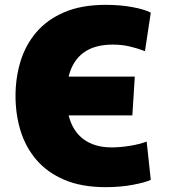

<svg xmlns="http://www.w3.org/2000/svg" viewBox="-20 -760 701 792"><path d="M416 12Q316 12 245 -18.5Q174 -49 129.5 -101.5Q85 -154 64.5 -221.5Q44 -289 44 -364Q44 -439 64.5 -506.5Q85 -574 129.5 -626.5Q174 -679 245 -709.5Q316 -740 416 -740Q475 -740 524.5 -731Q574 -722 602 -708L578 -549Q547 -561 514.5 -568.5Q482 -576 445 -576Q296 -576 263 -444H536L526 -284H263Q280 -218 325.5 -185Q371 -152 440 -152Q476 -152 516 -158.5Q556 -165 585 -176L602 -18Q578 -7 527 2.5Q476 12 416 12Z"/></svg>

Font: Murecho Black
Style: Regular
Weight: 900
Designer: Neil Summerour
Foundry: Positype
Version: Version 1.010; ttfautohint (v1.8.3)